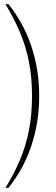

<svg xmlns="http://www.w3.org/2000/svg" viewBox="-20 -760 270 930"><path d="M8 150V147Q48 82 76.5 15Q105 -52 120 -128Q135 -204 135 -295Q135 -386 120 -461.5Q105 -537 76.5 -604Q48 -671 8 -737V-740H21Q96 -646 133 -532.5Q170 -419 170 -295Q170 -171 133 -57.5Q96 56 21 150Z"/></svg>

Font: Spectral ExtraLight
Style: Regular
Weight: 275
Designer: Jean-Baptiste Levee
Foundry: Production Type
Version: Version 2.001